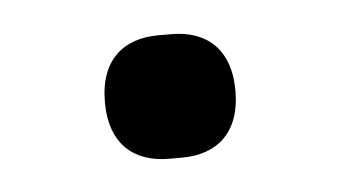

<svg xmlns="http://www.w3.org/2000/svg" viewBox="-26 -365 335 189"><g transform="rotate(-5 141.0 -270.0)"><path d="M77 -270C77 -228 101 -209 135 -209H148C182 -209 206 -228 206 -270C206 -312 182 -331 148 -331H135C101 -331 77 -312 77 -270Z"/></g></svg>

Font: IBM Plex Arabic
Style: Regular
Weight: 400
Designer: Mike Abbink, Paul van der Laan, Pieter van Rosmalen, Wael Morcos, Khajak Apelian
Foundry: Bold Monday
Version: Version 1.0